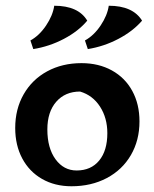

<svg xmlns="http://www.w3.org/2000/svg" viewBox="-20 -638 538 669"><path d="M33 -192Q33 -258 62.5 -309.5Q92 -361 144.5 -389.5Q197 -418 264 -418Q324 -418 370 -392.5Q416 -367 441 -321Q466 -275 466 -215Q466 -149 436 -97.5Q406 -46 352 -17.5Q298 11 229 11Q171 11 126.5 -14.5Q82 -40 57.5 -86Q33 -132 33 -192ZM354 -174Q354 -227 328.5 -266.5Q303 -306 259 -319Q207 -319 176 -283.5Q145 -248 145 -187Q145 -122 173.5 -83Q202 -44 247 -44Q297 -44 325.5 -78.5Q354 -113 354 -174ZM86 -497Q117 -514 140.5 -549Q164 -584 169 -618Q253 -618 284 -566Q253 -529 202.5 -502.5Q152 -476 96 -467ZM276 -497Q307 -514 330.5 -549Q354 -584 359 -618Q443 -618 475 -566Q443 -529 392.5 -502.5Q342 -476 286 -467Z"/></svg>

Font: Mirza SemiBold
Style: Regular
Weight: 600
Designer: Arabic design by Kourosh Beigpour, Latin design by Eduardo Tunni, engineering by Lasse Fister
Version: Version 1.0010g